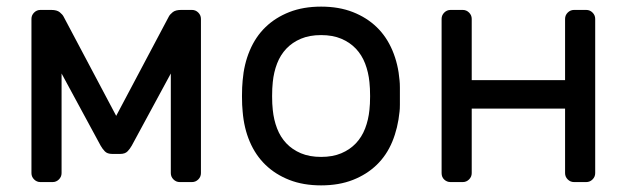

<svg xmlns="http://www.w3.org/2000/svg" viewBox="-20 -550 1893 580"><path d="M331 -200 490 -500Q493 -506 501.5 -513Q510 -520 527 -520H560Q571 -520 579 -512Q587 -504 587 -493V-27Q587 -16 579 -8Q571 0 560 0H523Q512 0 504 -8Q496 -16 496 -27V-328L378 -110Q373 -101 365.5 -93Q358 -85 343 -85H319Q304 -85 296.5 -93Q289 -101 284 -110L166 -328V-27Q166 -16 158 -8Q150 0 139 0H102Q91 0 83 -8Q75 -16 75 -27V-493Q75 -504 83 -512Q91 -520 102 -520H135Q152 -520 160.5 -513Q169 -506 172 -500Z M711 0ZM950 -530Q1004 -530 1046 -513.5Q1088 -497 1118 -468Q1148 -439 1165.5 -397.5Q1183 -356 1187 -307Q1188 -298 1188 -285.5Q1188 -273 1188 -259.5Q1188 -246 1188 -233.5Q1188 -221 1187 -213Q1182 -163 1165 -122Q1148 -81 1118 -52Q1088 -23 1046 -6.5Q1004 10 950 10Q896 10 854 -6.5Q812 -23 782 -52Q752 -81 734.5 -122Q717 -163 713 -213Q712 -221 711.5 -233.5Q711 -246 711 -259.5Q711 -273 711.5 -285.5Q712 -298 713 -307Q717 -356 734.5 -397.5Q752 -439 782 -468Q812 -497 854 -513.5Q896 -530 950 -530ZM1096 -218Q1098 -235 1098 -259.5Q1098 -284 1096 -302Q1093 -332 1083 -358Q1073 -384 1055 -403Q1037 -422 1011 -433Q985 -444 950 -444Q915 -444 889 -433Q863 -422 845 -403Q827 -384 817 -358Q807 -332 804 -302Q802 -284 802 -259.5Q802 -235 804 -218Q807 -188 817 -162Q827 -136 845 -117Q863 -98 889 -87Q915 -76 950 -76Q985 -76 1011 -87Q1037 -98 1055 -117Q1073 -136 1083 -162Q1093 -188 1096 -218Z M1751 -520Q1762 -520 1770 -512Q1778 -504 1778 -493V-27Q1778 -16 1770 -8Q1762 0 1751 0H1714Q1703 0 1695 -8Q1687 -16 1687 -27V-222H1405V-27Q1405 -16 1397 -8Q1389 0 1378 0H1341Q1330 0 1322 -7.5Q1314 -15 1314 -27V-493Q1314 -504 1322 -512Q1330 -520 1341 -520H1378Q1389 -520 1397 -512Q1405 -504 1405 -493V-308H1687V-493Q1687 -504 1695 -512Q1703 -520 1714 -520Z"/></svg>

Font: Rubik
Style: Regular
Weight: 400
Designer: Hubert & Fischer
Foundry: Hubert & Fischer
Version: Version 1.002; ttfautohint (v1.6)